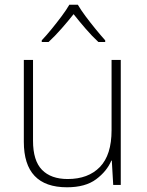

<svg xmlns="http://www.w3.org/2000/svg" viewBox="-20 -784 622 814"><path d="M492 -530V0H460L454 -103H452Q433 -58 387.5 -24Q342 10 264 10Q81 10 81 -183V-530H120V-187Q120 -103 158 -64Q196 -25 267 -25Q354 -25 403.5 -76Q453 -127 453 -232V-530ZM310 -764Q322 -743 342.5 -715.5Q363 -688 385.5 -660.5Q408 -633 426 -613V-606H397Q370 -631 342 -663.5Q314 -696 292 -724Q270 -696 241.5 -663.5Q213 -631 186 -606H157V-613Q176 -633 198.5 -660.5Q221 -688 241.5 -715.5Q262 -743 274 -764Z"/></svg>

Font: Noto Sans Arabic UI XLt
Style: Regular
Weight: 200
Designer: Monotype Design Team, Nadine Chahine and Nizar Qandah
Foundry: Monotype Imaging Inc.
Version: Version 2.010; ttfautohint (v1.8.4.7-5d5b)